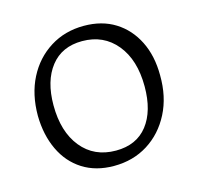

<svg xmlns="http://www.w3.org/2000/svg" viewBox="-79 -638 678 657"><g transform="rotate(-15 260.0 -310.0)"><path d="M248 -65Q184 -65 137.5 -94.5Q91 -124 66 -177Q41 -230 40 -298Q40 -374 69.5 -431.5Q99 -489 151.5 -522Q204 -555 271 -555Q335 -555 381.5 -526Q428 -497 454 -445Q480 -393 480 -324Q481 -248 451 -189.5Q421 -131 368.5 -98Q316 -65 248 -65ZM268 -114Q341 -114 380 -164Q419 -214 419 -301Q419 -395 373.5 -450.5Q328 -506 252 -506Q180 -506 140.5 -455.5Q101 -405 101 -319Q101 -225 146 -169.5Q191 -114 268 -114Z"/></g></svg>

Font: Gowun Batang
Style: Regular
Weight: 400
Designer: Yanghee Ryu
Foundry: Yanghee Ryu
Version: Version 2.000